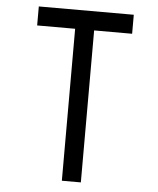

<svg xmlns="http://www.w3.org/2000/svg" viewBox="-55 -828 717 874"><g transform="rotate(5 304.0 -390.5)"><path d="M260.4 -694.4H86.8V-781.2H520.8V-694.4H347.2V0H260.4Z"/></g></svg>

Font: 8-bit Operator+
Style: Regular
Weight: 400
Designer: GrandChaos9000
Foundry: Grand Chaos Productions
Version: Version 1.2.0 - April 24, 2014